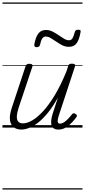

<svg xmlns="http://www.w3.org/2000/svg" viewBox="-20 -1030 686 1550"><path d="M152 16Q116 16 91 -2.5Q66 -21 60.5 -60.5Q55 -100 76 -162L186 -494Q191 -506 197 -510.5Q203 -515 217 -515Q233 -515 239 -509Q245 -503 241 -491L130 -159Q117 -118 116 -90Q115 -62 127.5 -48Q140 -34 166 -34Q198 -34 238.5 -57Q279 -80 325.5 -129.5Q372 -179 421 -259.5Q470 -340 517 -455L530 -495Q534 -508 540.5 -512Q547 -516 560 -516Q577 -516 583.5 -510.5Q590 -505 585 -493L456 -101Q448 -76 446 -61Q444 -46 448.5 -39Q453 -32 464 -32Q481 -32 498.5 -44Q516 -56 532.5 -73.5Q549 -91 562 -108Q569 -116 575.5 -116Q582 -116 590 -110Q600 -104 601 -97.5Q602 -91 597 -85Q585 -68 563.5 -44Q542 -20 513.5 -2Q485 16 452 16Q428 16 414 6.5Q400 -3 395.5 -20.5Q391 -38 394 -62.5Q397 -87 406 -115L448 -243Q409 -172 369 -122.5Q329 -73 290.5 -42.5Q252 -12 217 2Q182 16 152 16ZM276 -649Q254 -649 257 -671Q267 -729 289 -758.5Q311 -788 350 -788Q379 -788 404.5 -775Q430 -762 453 -746Q476 -730 497 -717.5Q518 -705 537 -705Q555 -705 565 -720.5Q575 -736 583 -769Q587 -790 611 -790Q624 -790 628.5 -785.5Q633 -781 630 -769Q620 -711 599 -681.5Q578 -652 535 -652Q507 -652 482 -665Q457 -678 434 -694Q411 -710 390 -722.5Q369 -735 349 -735Q332 -735 321.5 -720Q311 -705 303 -669Q301 -659 294.5 -654Q288 -649 276 -649ZM0 490H646V500H0ZM0 -20H646V0H0ZM0 -505H646V-500H0ZM0 -1010H646V-1000H0Z"/></svg>

Font: Playwrite US Trad Guides
Style: Regular
Weight: 400
Designer: Veronika Burian, José Scaglione
Foundry: TypeTogether
Version: Version 1.003